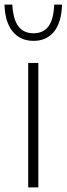

<svg xmlns="http://www.w3.org/2000/svg" viewBox="-46 -814 290 834"><path d="M76.5 0V-540.5H120.5V0ZM99.5 -636.5Q43 -636.5 9.5 -676.5Q-24 -716.5 -26.5 -794H7.5Q11 -730 33.8 -699.8Q56.5 -669.5 99.5 -669.5Q142.5 -669.5 164.8 -699.8Q187 -730 189.5 -794H223.5Q221 -716 188.5 -676.2Q156 -636.5 99.5 -636.5Z"/></svg>

Font: Encode Sans SemiCondensed SemiCondensed ExtraLight
Style: Regular
Weight: 200
Width: 4
Designer: Multiple Designers
Foundry: Impallari Type
Version: Version 3.000; ttfautohint (v1.8.3) -l 8 -r 50 -G 200 -x 14 